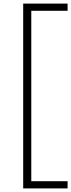

<svg xmlns="http://www.w3.org/2000/svg" viewBox="-20 -828 396 1068"><path d="M109 220V-808H356V-768H154V180H356V220Z"/></svg>

Font: Encode Sans Semi Expanded ExtraLight
Style: Regular
Weight: 200
Width: 6
Designer: Multiple Designers
Foundry: Impallari Type
Version: Version 3.000; ttfautohint (v1.8.3) -l 8 -r 50 -G 200 -x 14 